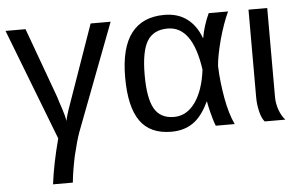

<svg xmlns="http://www.w3.org/2000/svg" viewBox="-52 -615 1403 899"><g transform="rotate(-5 650.0 -165.5)"><path d="M3 -528H97L217 -199Q220 -188 225 -173Q230 -158 235.5 -141.5Q241 -125 245 -109.5Q249 -94 250 -83Q255 -105 264.5 -134Q274 -163 287 -198L403 -528H497L306 -26Q298 -4 290.5 23.5Q283 51 275 84Q268 117 263 147.5Q258 178 255 207H162Q174 111 205 -5Z M912 -116Q881 -49 838.5 -19.5Q796 10 736 10Q636 10 589 -57Q542 -124 542 -262Q542 -401 594.5 -469.5Q647 -538 750 -538Q813 -538 856 -506Q899 -474 921 -414H922Q932 -472 958 -528H1049Q1025 -477 1004 -402Q984 -327 980 -279Q981 -240 985.5 -201Q990 -162 996.5 -125.5Q1003 -89 1012.5 -57Q1022 -25 1034 0H945Q939 -15 934 -32Q929 -49 925 -65Q921 -81 918 -94.5Q915 -108 914 -116ZM634 -265Q634 -156 662 -107Q690 -58 754 -58Q814 -58 854 -114Q894 -170 906 -267Q877 -473 760 -473Q693 -473 663.5 -424.5Q634 -376 634 -265Z M1175 0Q1161 -16 1153 -49Q1145 -82 1145 -115V-528H1233V-111Q1233 -79 1243.5 -49.5Q1254 -20 1272 0Z"/></g></svg>

Font: Libra Sans
Style: Regular
Weight: 400
Foundry: Context Ltd
Version: Version 1.000; ttfautohint (v1.3)